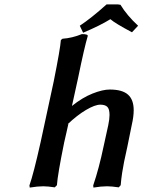

<svg xmlns="http://www.w3.org/2000/svg" viewBox="-20 -847 648 873"><path d="M165 -202.1 224.1 -476.1Q253.9 -624.5 256.8 -665L264.2 -670.9Q307.6 -673.8 352.1 -691.9Q367.2 -691.9 373.5 -689.7Q379.9 -687.5 378.9 -683.1Q363.3 -630.4 335 -492.2L307.1 -365.2Q354.5 -403.3 400.6 -421.6Q446.8 -439.9 479 -439.9Q536.1 -439.9 562 -416.7Q587.9 -393.6 587.9 -346.2Q587.9 -316.4 579.1 -278.8L559.1 -180.2Q548.3 -131.3 544.2 -111.3Q540 -91.3 535.4 -61.3Q530.8 -31.2 528.8 -4.9L520 4.9Q486.8 0 466.8 0Q440.4 0 404.8 5.9L403.8 -3.9Q430.2 -81.5 451.2 -182.1L472.2 -277.8Q478 -305.2 478 -324.2Q478 -351.1 468 -361.1Q458 -371.1 436 -371.1Q412.1 -371.1 371.3 -347.2Q330.6 -323.2 286.1 -280.8L291 -284.2Q288.6 -272.5 282 -243.9Q275.4 -215.3 272 -200.2Q242.2 -54.2 238.8 -4.9L229 4.9Q197.3 0 176.8 0Q151.4 0 115.2 5.9L113.8 -3.9Q132.3 -55.7 165 -202.1ZM515.1 -827.1 527.8 -825.2Q557.1 -776.9 607.9 -730L580.1 -700.2Q502.9 -741.2 481.9 -759.8Q436.5 -731.4 357.9 -698.2L342.8 -730Q394.5 -764.2 464.8 -827.1Z"/></svg>

Font: Linear Smooth
Style: Bold Italic
Weight: 700
Designer: Philipp H. Poll, Flanker
Foundry: Philipp H. Poll, reworked by Flanker
Version: Version 1.061 | FøM Fix